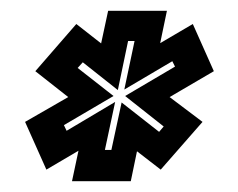

<svg xmlns="http://www.w3.org/2000/svg" viewBox="-20 -784 442 356"><path d="M113.5 -448 125.5 -504.5 66 -469.5 26.5 -558 106.5 -604 45.5 -652 121.5 -739.5 167.5 -703.5 180.5 -764H289.5L277 -704L337.5 -739.5L376.5 -652L294.5 -604L355.5 -558L278 -469.5L234 -503.5L222.5 -448ZM174.5 -506H186.5L205.5 -594L275 -539.5L283.5 -549.5L212 -606L304.5 -660.5L299.5 -670.5L210.5 -618L229.5 -708H217.5L198.5 -617L133.5 -668.5L124 -658L190.5 -606L98.5 -552L103.5 -541.5L193.5 -595Z"/></svg>

Font: Tourney Condensed Regular
Style: Bold Italic
Weight: 700
Width: 3
Italic angle: -12°
Designer: Tyler Finck
Foundry: Etcetera Type Co
Version: Version 1.010; ttfautohint (v1.8.3)